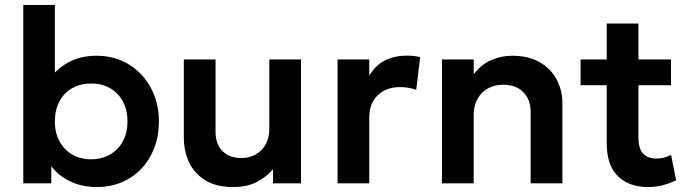

<svg xmlns="http://www.w3.org/2000/svg" viewBox="-20 -740 2784 775"><path d="M371.5 15Q322.5 15 283 0.5Q243.5 -14 214.5 -39.5Q185.5 -65 169 -98.5L187 -127V0H74V-720H201.5V-385.5L174 -414.5Q207.5 -461.5 256.2 -488.2Q305 -515 369.5 -515Q443.5 -515 500.5 -479.8Q557.5 -444.5 589.5 -384.2Q621.5 -324 621.5 -250Q621.5 -192.5 603 -143.8Q584.5 -95 551 -59.5Q517.5 -24 471.8 -4.5Q426 15 371.5 15ZM348 -97Q390 -97 423.2 -115.8Q456.5 -134.5 475.5 -168.8Q494.5 -203 494.5 -250Q494.5 -297 475.5 -331.5Q456.5 -366 423.5 -384.5Q390.5 -403 348 -403Q305.5 -403 272.2 -384.5Q239 -366 220.2 -331.5Q201.5 -297 201.5 -250Q201.5 -203 220.5 -168.8Q239.5 -134.5 272.5 -115.8Q305.5 -97 348 -97Z M921 15Q853.5 15 809.2 -12Q765 -39 743.5 -84.2Q722 -129.5 722 -185.5V-500H850V-207.5Q850 -159.5 877.5 -130.8Q905 -102 955 -102Q987 -102 1012.5 -116.8Q1038 -131.5 1052.5 -157.5Q1067 -183.5 1067 -218V-500H1195V0H1082V-57Q1054.5 -24.5 1015.2 -4.8Q976 15 921 15Z M1342.5 0V-500H1470.5V-434.5Q1496.5 -478.5 1535.8 -497Q1575 -515.5 1620.5 -515.5Q1636.5 -515.5 1650 -514Q1663.5 -512.5 1676 -509.5L1660 -377.5Q1644.5 -383 1627.8 -385.8Q1611 -388.5 1594.5 -388.5Q1540.5 -388.5 1505.5 -356.2Q1470.5 -324 1470.5 -266V0Z M1764 0V-500H1892V-440Q1922 -479.5 1962.2 -497.2Q2002.5 -515 2046.5 -515Q2115.5 -515 2160.8 -487.5Q2206 -460 2228 -417Q2250 -374 2250 -327V0H2122V-287Q2122 -338 2092.5 -368Q2063 -398 2010 -398Q1975.5 -398 1948.8 -382.8Q1922 -367.5 1907 -340Q1892 -312.5 1892 -276.5V0Z M2596 15Q2519 15 2474 -29Q2429 -73 2429 -162V-645H2557V-500H2688.5V-396H2557V-187.5Q2557 -139.5 2576 -119.8Q2595 -100 2628.5 -100Q2645.5 -100 2660.8 -104Q2676 -108 2689 -114.5L2709 -12.5Q2687 -1 2657.5 7Q2628 15 2596 15ZM2323.5 -396V-500H2443.5V-396Z"/></svg>

Font: Geologica Roman Medium
Style: Regular
Weight: 500
Designer: Sindre Bremnes, Frode Helland
Foundry: Monokrom Skriftforlag AS
Version: Version 1.010;gftools[0.9.28]